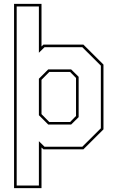

<svg xmlns="http://www.w3.org/2000/svg" viewBox="-20 -770 606 990"><path d="M52.5 200V-750H194V-530.5L204 -540H410L513.5 -437V-103L410 0H204L194 -9.5V200ZM234 -141H341.5L372 -172V-368L341.5 -399H234L194 -358.5V-181.5ZM66 186.5H180.5V-42L209.5 -13.5H404.5L500 -108.5V-431.5L404.5 -526.5H209.5L180.5 -498V-736.5H66ZM228.5 -128 180.5 -176V-364L228.5 -412H347L385.5 -374V-166L347 -128Z"/></svg>

Font: Tourney Thin Thin
Style: Regular
Weight: 250
Version: Version 1.015